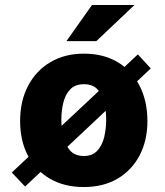

<svg xmlns="http://www.w3.org/2000/svg" viewBox="-20 -743 664 773"><path d="M587 -467.5 81 8 27.5 -48.5 535 -524ZM317 10Q239 10 181.5 -23.2Q124 -56.5 92.5 -116.2Q61 -176 61 -255.5Q61 -336.5 93.2 -397.8Q125.5 -459 183.2 -493Q241 -527 318 -527Q396.5 -527 453.8 -492.8Q511 -458.5 542.2 -397.2Q573.5 -336 573.5 -255.5Q573.5 -178 542.5 -118.2Q511.5 -58.5 454.2 -24.2Q397 10 317 10ZM318 -115Q352.5 -115 372.2 -136.8Q392 -158.5 399.8 -192.2Q407.5 -226 407.5 -261Q407.5 -295.5 400 -328.5Q392.5 -361.5 373 -382.8Q353.5 -404 318 -404Q282.5 -404 262.8 -383.2Q243 -362.5 235 -329.8Q227 -297 227 -261Q227 -227 234.8 -193.2Q242.5 -159.5 262 -137.2Q281.5 -115 318 -115ZM350.5 -723H521.5L368 -577.5H247.5Z"/></svg>

Font: Public Sans Thin ExtraBold
Style: Regular
Weight: 800
Version: Version 1.007